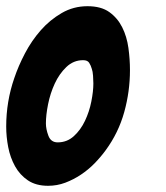

<svg xmlns="http://www.w3.org/2000/svg" viewBox="-33 -594 534 619"><path d="M249 -574Q293 -574 319.5 -555Q346 -536 361 -506Q376 -476 381 -439.5Q386 -403 386 -368Q386 -299 367.5 -232.5Q349 -166 308 -110Q292 -88 272 -67.5Q252 -47 228 -31Q204 -15 177.5 -5Q151 5 122 5Q83 5 57 -12.5Q31 -30 15.5 -58Q0 -86 -6.5 -119.5Q-13 -153 -13 -186Q-13 -267 13 -342Q26 -381 47.5 -422Q69 -463 98.5 -496.5Q128 -530 166 -552Q204 -574 249 -574ZM153 -135Q183 -135 205 -155Q227 -175 241 -204.5Q255 -234 261.5 -267Q268 -300 268 -325Q268 -335 267 -349.5Q266 -364 263 -372Q260 -383 254.5 -391.5Q249 -400 235 -400Q204 -400 181 -378Q158 -356 143.5 -324.5Q129 -293 122 -258Q115 -223 115 -196Q115 -178 123 -156.5Q131 -135 153 -135Z"/></svg>

Font: Bangerz 2
Style: Regular
Weight: 400
Designer: vernon adams
Foundry: Vernon Adams
Version: Version 2.10;December 28, 2023;FontCreator 13.0.0.2683 64-bi